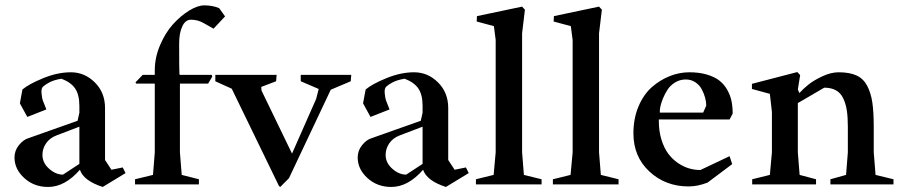

<svg xmlns="http://www.w3.org/2000/svg" viewBox="-20 -702 3435 731"><path d="M163.1 9.8Q109.4 9.8 72.3 -24.2Q35.2 -58.1 35.2 -102.5Q35.2 -128.4 51.8 -149.2Q68.4 -169.9 87.9 -175.8L275.4 -242.2L282.2 -272.5V-298.8Q282.2 -341.3 266.1 -365Q250 -388.7 213.9 -402.3Q185.1 -397.5 168.2 -388.4Q151.4 -379.4 143.8 -372.1Q136.2 -364.7 138.2 -346.2Q140.1 -327.6 142.8 -320.1Q145.5 -312.5 155.8 -287.1Q156.2 -285.6 156.2 -285.2L84 -256.8L55.7 -308.6L65.4 -361.3Q90.3 -382.3 144.8 -404.5Q199.2 -426.8 250 -426.8Q302.2 -426.8 341.1 -388.2Q379.9 -349.6 379.9 -291V-92.8L404.3 -55.7L447.3 -64.5L458 -43L371.1 9.8Q298.3 -13.7 284.2 -55.7Q227.1 9.8 163.1 9.8ZM219.7 -37.1 282.2 -78.1V-219.7L195.3 -186.5Q169.4 -176.8 155.5 -156.5Q141.6 -136.2 141.6 -112.3Q141.6 -82 167 -59.6Q192.4 -37.1 219.7 -37.1Z M494.1 0V-19.5L562.5 -36.1L569.3 -122.1V-383.8H498L496.1 -388.7L523.4 -417H569.3V-434.6Q569.3 -482.9 589.4 -530Q609.4 -577.1 638.4 -609.4Q667.5 -641.6 700 -661.6Q732.4 -681.6 757.8 -681.6Q789.6 -681.6 814.5 -670.9L836.9 -639.6L793 -592.8L756.8 -613.3Q733.9 -627 707 -627Q686 -627 674.1 -601.8Q662.1 -576.7 662.1 -536.1Q662.1 -437.5 663.1 -421.9L664.1 -417H786.1L788.1 -410.2L772.5 -383.8H665V-122.1L671.9 -36.1L737.3 -19.5V0Z M1046.9 9.8 1042 5.9 862.3 -364.3 799.8 -392.6V-417H1033.2L1031.2 -392.6L974.6 -371.1L975.6 -357.4L1091.8 -117.2L1183.6 -325.2L1193.4 -363.3L1125 -392.6V-417H1317.4L1315.4 -392.6L1239.3 -360.4L1080.1 -23.4Z M1469.7 9.8Q1416 9.8 1378.9 -24.2Q1341.8 -58.1 1341.8 -102.5Q1341.8 -128.4 1358.4 -149.2Q1375 -169.9 1394.5 -175.8L1582 -242.2L1588.9 -272.5V-298.8Q1588.9 -341.3 1572.8 -365Q1556.6 -388.7 1520.5 -402.3Q1491.7 -397.5 1474.9 -388.4Q1458 -379.4 1450.4 -372.1Q1442.9 -364.7 1444.8 -346.2Q1446.8 -327.6 1449.5 -320.1Q1452.1 -312.5 1462.4 -287.1Q1462.9 -285.6 1462.9 -285.2L1390.6 -256.8L1362.3 -308.6L1372.1 -361.3Q1397 -382.3 1451.4 -404.5Q1505.9 -426.8 1556.6 -426.8Q1608.9 -426.8 1647.7 -388.2Q1686.5 -349.6 1686.5 -291V-92.8L1710.9 -55.7L1753.9 -64.5L1764.6 -43L1677.7 9.8Q1605 -13.7 1590.8 -55.7Q1533.7 9.8 1469.7 9.8ZM1526.4 -37.1 1588.9 -78.1V-219.7L1502 -186.5Q1476.1 -176.8 1462.2 -156.5Q1448.2 -136.2 1448.2 -112.3Q1448.2 -82 1473.6 -59.6Q1499 -37.1 1526.4 -37.1Z M1792 0V-19.5L1859.4 -36.1L1867.2 -122.1V-549.8L1860.4 -602.5L1794.9 -620.1L1795.9 -640.6L1967.8 -676.8L1978.5 -665L1967.8 -575.2V-122.1L1974.6 -36.1L2042 -19.5V0Z M2085 0V-19.5L2152.3 -36.1L2160.2 -122.1V-549.8L2153.3 -602.5L2087.9 -620.1L2088.9 -640.6L2260.7 -676.8L2271.5 -665L2260.7 -575.2V-122.1L2267.6 -36.1L2335 -19.5V0Z M2601.6 7.8Q2513.7 7.8 2452.6 -48.8Q2391.6 -105.5 2391.6 -194.3Q2391.6 -251 2410.9 -296.6Q2430.2 -342.3 2461.4 -369.9Q2492.7 -397.5 2529.5 -412.1Q2566.4 -426.8 2604.5 -426.8Q2642.1 -426.8 2671.1 -418.2Q2700.2 -409.7 2718.5 -395.5Q2736.8 -381.3 2748.5 -360.6Q2760.3 -339.8 2764.9 -317.9Q2769.5 -295.9 2769.5 -269.5L2757.8 -247.1H2488.3V-242.2Q2488.3 -202.6 2498.3 -170.4Q2508.3 -138.2 2524.2 -116.9Q2540 -95.7 2561.3 -81.3Q2582.5 -66.9 2603.8 -60.8Q2625 -54.7 2646.5 -54.7L2757.8 -107.4L2767.6 -77.1L2673.8 -6.8Q2636.2 7.8 2601.6 7.8ZM2492.2 -273.4H2657.2L2668.9 -299.8Q2668.9 -314 2664.6 -330.1Q2660.2 -346.2 2651.6 -362.3Q2643.1 -378.4 2627.2 -388.9Q2611.3 -399.4 2590.8 -399.4Q2568.8 -399.4 2550.8 -388.4Q2532.7 -377.4 2522.2 -361.6Q2511.7 -345.7 2504.4 -327.9Q2497.1 -310.1 2494.4 -297.1Q2491.7 -284.2 2492.2 -278.3Z M2843.8 0V-19.5L2911.1 -36.1L2918.9 -122.1V-275.4L2911.1 -344.7L2842.8 -363.3V-382.8L3015.6 -427.7L3026.4 -416L3017.6 -361.3L3023.4 -347.7Q3038.1 -363.8 3057.6 -379.6Q3077.1 -395.5 3110.1 -411.1Q3143.1 -426.8 3172.9 -426.8Q3214.4 -426.8 3240.7 -414.8Q3267.1 -402.8 3281.5 -375.5Q3295.9 -348.1 3301.3 -311.5Q3306.6 -274.9 3306.6 -217.8V-122.1L3313.5 -36.1L3381.8 -19.5V0H3141.6V-19.5L3201.2 -36.1L3208 -122.1V-219.7Q3208 -255.9 3204.1 -281.5Q3200.2 -307.1 3190.4 -327.6Q3180.7 -348.1 3162.6 -358.2Q3144.5 -368.2 3118.2 -368.2L3017.6 -309.6V-122.1L3024.4 -36.1L3086.9 -19.5V0Z"/></svg>

Font: Comprehension SemiBold
Style: Regular
Weight: 600
Designer: Alfredo Marco Pradil
Foundry: Alfredo Marco Pradil
Version: 1.0